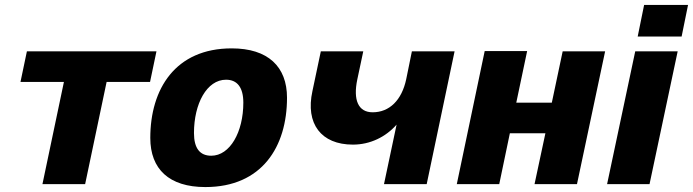

<svg xmlns="http://www.w3.org/2000/svg" viewBox="-20 -746 2808 778"><path d="M152 0H325L412 -414H588L614 -538H89L63 -414H239Z M812 12C1042 12 1143 -152 1143 -350C1143 -476 1066 -550 919 -550C690 -550 589 -385 589 -187C589 -61 665 12 812 12ZM836 -115C790 -115 766 -145 766 -207C766 -326 818 -423 896 -423C941 -423 966 -392 966 -330C966 -211 912 -115 836 -115Z M1536 0H1709L1822 -538H1649L1626 -425C1608 -340 1558 -291 1490 -291C1432 -291 1410 -340 1428 -425L1452 -538H1280L1246 -377C1217 -245 1281 -160 1410 -160C1480 -160 1543 -191 1587 -241Z M1831 0H2003L2046 -206H2190L2146 0H2318L2432 -538H2260L2216 -330H2072L2116 -539H1944Z M2564 -598H2742L2768 -726H2590ZM2440 0H2612L2726 -538H2554Z"/></svg>

Font: Geist ExtraBold
Style: Italic
Weight: 800
Italic angle: -12°
Designer: Basement.studio, Andrés Briganti, Mateo Zaragoza
Foundry: Basement.studio, Vercel, Andrés Briganti, Guido Ferreyra, Mateo Zaragoza
Version: Version 1.500